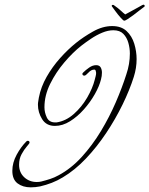

<svg xmlns="http://www.w3.org/2000/svg" viewBox="-20 -741 642 825"><path d="M591 -719Q595 -721 596 -721Q600 -721 601.5 -717.5Q603 -714 600 -712Q594 -708 581.5 -698Q569 -688 555 -677.5Q541 -667 529.5 -659.5Q518 -652 514 -652Q510 -652 498 -665.5Q486 -679 475.5 -693.5Q465 -708 462 -712Q460 -714 460 -715Q460 -720 465 -720Q468 -720 469 -719Q489 -705 500 -694.5Q511 -684 518 -679Q524 -682 538.5 -690Q553 -698 568.5 -706.5Q584 -715 591 -719ZM112 64Q78 64 55.5 47Q33 30 33 -7Q33 -42 51.5 -76Q70 -110 93 -133Q96 -136 99 -136Q107 -136 107 -128Q107 -125 95.5 -112Q84 -99 73 -79Q62 -59 62 -33Q62 0 84 20.5Q106 41 138 41Q143 41 148 40.5Q153 40 157 39Q177 34 195.5 28Q214 22 232 12Q286 -17 331.5 -67Q377 -117 413.5 -177.5Q450 -238 477.5 -301.5Q505 -365 523 -422Q538 -466 538 -511Q538 -534 531.5 -557Q525 -580 510 -595.5Q495 -611 467 -611Q444 -611 419 -600.5Q394 -590 371 -574.5Q348 -559 330 -545Q293 -516 256.5 -473Q220 -430 195.5 -380.5Q171 -331 171 -280Q171 -258 181 -236.5Q191 -215 217 -215H223Q263 -221 297 -251Q331 -281 354.5 -321.5Q378 -362 387 -398Q389 -406 391 -413.5Q393 -421 393 -428Q393 -430 391.5 -436Q390 -442 385 -442Q372 -442 360 -429Q348 -416 343 -416Q334 -416 334 -424Q334 -426 337 -429Q348 -440 363 -450.5Q378 -461 393 -461Q407 -461 412.5 -451.5Q418 -442 418 -429Q418 -422 417 -414.5Q416 -407 414 -400Q407 -371 387.5 -336.5Q368 -302 340.5 -271Q313 -240 281 -220Q249 -200 216 -200Q179 -200 161 -229Q143 -258 143 -291Q143 -299 144.5 -306.5Q146 -314 147 -322Q156 -368 180.5 -411Q205 -454 238.5 -491.5Q272 -529 307 -557Q338 -582 379.5 -605.5Q421 -629 462 -629Q501 -629 524 -607.5Q547 -586 557 -553Q567 -520 567 -487Q567 -449 555 -411Q537 -354 506.5 -291.5Q476 -229 436 -169Q396 -109 349 -59.5Q302 -10 250 21Q227 35 202.5 44.5Q178 54 152 60Q142 62 132 63Q122 64 112 64Z"/></svg>

Font: Sassy Frass
Style: Regular
Weight: 400
Designer: Robert E. Leuschke
Foundry: Robert E. Leuschke
Version: Version 1.010; ttfautohint (v1.8.3)